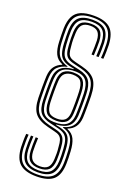

<svg xmlns="http://www.w3.org/2000/svg" viewBox="-187 -868 770 1138"><g transform="rotate(20 198.5 -299.0)"><path d="M200.4 207Q130 207 95.6 176.5Q61.1 146 57.4 75Q56.6 61.6 56.9 36.4Q57.1 11.1 59 -9.6H74.1Q72.2 11.4 72 36.5Q71.7 61.6 72.5 75Q75.6 139.2 106.4 166.7Q137.3 194.2 200.4 194.2Q266.7 194.2 296.6 166.6Q326.6 139 328.3 75.3Q328.8 59.2 328.3 38.7Q327.9 18.3 326.6 -2.1Q324.6 -37.4 317.3 -60.5Q309.9 -83.6 294.1 -97.5Q278.2 -111.4 250.8 -119.3V-122.7Q288.1 -131.7 306.7 -154.2Q325.3 -176.6 327.6 -215.1Q328.2 -227.6 328.6 -246Q328.9 -264.5 328.9 -284.5Q328.9 -304.5 328.8 -322.7Q328.7 -340.9 328.2 -353Q326.5 -413.5 304.9 -442.8Q283.2 -472.1 228.9 -485.4L183.9 -496.5Q158.3 -502.5 144.2 -512.5Q130.1 -522.6 124.1 -540.8Q118 -559 116.4 -589.7Q114.7 -611.2 114.1 -633.1Q113.6 -654.9 114.7 -672.7Q116.9 -716.2 136.4 -735.2Q155.9 -754.3 198.1 -754.3Q238.8 -754.3 257.7 -735.2Q276.5 -716.1 278.5 -672.8Q278.9 -659.4 278.5 -632.3Q278 -605.2 276.5 -583.8H261.7Q263 -605.2 263.4 -632.3Q263.8 -659.4 263.4 -672.8Q261.6 -709.3 246.1 -725.5Q230.6 -741.6 198.1 -741.6Q164.2 -741.6 148.1 -725.6Q132 -709.5 129.9 -672.5Q128.8 -654.7 128.9 -632.8Q129.1 -610.8 131.6 -589.6Q133.2 -562.1 138.1 -546.4Q142.9 -530.7 154.6 -522.6Q166.4 -514.5 188.1 -509.4L232.6 -498.2Q293.1 -483.3 317.4 -451.1Q341.6 -418.9 343.4 -353Q343.8 -340.9 343.9 -322.7Q344.1 -304.5 344.1 -284.4Q344.1 -264.2 343.7 -245.8Q343.4 -227.4 342.7 -214.9Q340.4 -178.4 323.7 -155.6Q306.9 -132.7 278.5 -122.7V-120Q311.8 -107.1 325.6 -77.6Q339.3 -48.2 341.7 -2.1Q343.1 18.3 343.5 38.9Q343.9 59.4 343.4 75.6Q341.8 146 308.3 176.5Q274.9 207 200.4 207ZM200.4 181.5Q258.5 181.5 284.8 156.9Q311.1 132.2 313.1 75.1Q313.6 59.4 313.2 39.1Q312.8 18.8 311.4 -1.9Q308.9 -46.1 298.3 -69.2Q287.7 -92.3 265.6 -102.8Q243.5 -113.4 206.3 -119.4L206.5 -122.1Q259 -125.1 284.2 -147.7Q309.4 -170.2 312.4 -215.3Q313.1 -227.4 313.4 -245.7Q313.8 -264 313.8 -284.2Q313.8 -304.4 313.7 -322.7Q313.5 -340.9 313 -353Q311.4 -407.9 291.7 -435.7Q271.9 -463.6 223.7 -473.9L179.6 -483.5Q149.9 -489.9 133.5 -501.5Q117 -513 110.1 -534.1Q103.1 -555.1 101.3 -589.2Q99.9 -611.6 99.3 -633.5Q98.8 -655.4 99.5 -672.9Q101.7 -723.4 124.6 -745.2Q147.5 -766.9 198.1 -766.9Q246.4 -766.9 268.9 -745.1Q291.3 -723.3 293.6 -673Q294.1 -659.6 293.5 -632.4Q292.9 -605.2 291.6 -583.8H306.5Q308.4 -604.9 308.8 -632.3Q309.2 -659.6 308.5 -673Q305.9 -730.4 279.7 -755.1Q253.6 -779.7 198.1 -779.7Q139.1 -779.7 112.7 -755Q86.2 -730.2 84.2 -673.1Q83.7 -655.6 84.2 -633.5Q84.8 -611.3 85.9 -589Q88 -551.4 96.2 -527.9Q104.3 -504.4 123.1 -491.4Q141.8 -478.4 175.5 -472L192.6 -468.7V-466Q141.4 -463.3 114.8 -440.3Q88.1 -417.2 85.1 -371.6Q84.2 -359.5 83.9 -341.3Q83.5 -323.2 83.5 -302.8Q83.5 -282.5 83.9 -264.3Q84.2 -246.1 84.5 -233.9Q86.2 -178 106.4 -152.8Q126.6 -127.6 175.5 -116.6L217.7 -106.8Q247.6 -100.2 263.9 -88.7Q280.2 -77.2 287.3 -56.6Q294.3 -36 296.3 -1.7Q297.7 18.8 298.1 39Q298.5 59.2 298 74.9Q295.9 125.2 273.1 147.1Q250.3 168.9 200.4 168.9Q152.1 168.9 128.5 146.9Q104.9 124.9 102.6 74.8Q102 61.4 102.2 36.5Q102.5 11.6 104 -9.6H88.9Q87.3 11.6 87.1 36.6Q86.9 61.6 87.6 74.8Q90.2 132 117.6 156.7Q145 181.5 200.4 181.5ZM200.4 156.3Q159.8 156.3 139.7 137.2Q119.5 118.1 117.8 74.8Q117.1 61.4 117.3 36.5Q117.6 11.6 118.8 -9.6H133.9Q132.4 11.8 132.3 36.6Q132.2 61.4 132.6 74.8Q134.6 111.3 151.4 127.5Q168.1 143.6 200.4 143.6Q233.9 143.6 249.7 127.6Q265.5 111.5 267.4 74.5Q268.5 58.5 268.3 38.4Q268.2 18.2 265.7 -1.5Q264.1 -28.7 259.1 -44.3Q254.1 -59.8 242.4 -68.2Q230.8 -76.5 209.2 -81.2L166 -92Q106.8 -106.8 81.3 -138.2Q55.9 -169.6 53.9 -233.9Q53.7 -246.1 53.5 -264.4Q53.2 -282.7 53.2 -302.9Q53.2 -323.2 53.6 -341.5Q53.9 -359.9 54.6 -372Q56.9 -410.9 73.7 -433.5Q90.5 -456.1 119.3 -467.2V-469.9Q85.3 -484.1 71.5 -513.1Q57.6 -542.1 55.6 -588.8Q54.6 -611 54 -633.3Q53.4 -655.6 53.9 -673.6Q55.3 -720.5 70.2 -749.4Q85 -778.3 116.3 -791.7Q147.5 -805 198.1 -805Q268.6 -805 301.8 -774.6Q335 -744.3 338.6 -673Q339.4 -659.6 338.8 -632.1Q338.3 -604.5 336.4 -583.8H321.5Q323.4 -604.7 323.8 -632.2Q324.3 -659.6 323.6 -673Q320.4 -737.2 290.9 -764.8Q261.4 -792.4 198.1 -792.4Q130.7 -792.4 100.8 -764.8Q71 -737.2 69 -673.4Q68.6 -655.4 69.1 -633.1Q69.6 -610.9 70.8 -589Q72.6 -553.3 81.1 -529.9Q89.6 -506.5 106.9 -492.1Q124.3 -477.8 152.1 -469.2V-466.1Q116.2 -458.2 94.3 -437Q72.5 -415.8 70 -371.8Q69.1 -359.7 68.7 -341.4Q68.4 -323.2 68.4 -302.8Q68.4 -282.5 68.7 -264.3Q69.1 -246.1 69.3 -233.9Q71 -174.8 94 -146.3Q117.1 -117.8 169.9 -104.9L213.4 -94.3Q238.5 -88.6 252.4 -78.6Q266.4 -68.5 272.8 -50.2Q279.2 -31.9 281.1 -1.5Q282.7 18.3 283.1 38.5Q283.6 58.7 282.8 74.7Q280.6 118.3 261.2 137.3Q241.8 156.3 200.4 156.3ZM188.1 -131.3Q142.3 -132.6 122 -156.7Q101.6 -180.8 99.6 -233.9Q99.3 -245.8 99 -264Q98.6 -282.2 98.6 -302.4Q98.6 -322.5 99 -340.8Q99.3 -359 100.3 -371.1Q103.5 -418.3 131.2 -438.4Q159 -458.4 211.4 -457.1Q254.5 -456.3 275.2 -431.8Q295.9 -407.4 297.7 -353Q298.2 -341.1 298.4 -323Q298.7 -304.8 298.7 -284.7Q298.7 -264.6 298.3 -246.4Q298 -228.2 297.3 -215.8Q294.2 -170.7 268.6 -150.3Q242.9 -129.8 188.1 -131.3ZM198.1 -143.2Q236.9 -142.7 258 -159.6Q279.1 -176.4 281.9 -216Q282.9 -228.1 283.3 -246.5Q283.8 -264.9 283.7 -285Q283.6 -305.2 283.3 -323.3Q283.1 -341.5 282.5 -353Q280.7 -402.1 262.8 -424.6Q244.9 -447.1 198.1 -447.1Q161.8 -447.1 140.1 -429.9Q118.5 -412.7 115.4 -370.9Q114.4 -358.7 114.1 -340.4Q113.7 -322 113.7 -301.9Q113.7 -281.8 114 -263.8Q114.2 -245.7 114.8 -233.9Q116.6 -187.8 134.1 -165.7Q151.7 -143.6 198.1 -143.2ZM198.1 -156.2Q159.4 -156.7 145.7 -175.1Q132 -193.5 129.9 -233.9Q129.4 -245.3 129.1 -263.1Q128.8 -280.8 128.7 -300.9Q128.6 -321 129.1 -339.6Q129.6 -358.1 130.6 -370.7Q133.5 -405.8 151.6 -419.8Q169.7 -433.9 198.1 -433.9Q237.2 -433.9 251.3 -414.7Q265.5 -395.5 267.4 -353Q267.9 -341.8 268.3 -323.8Q268.7 -305.8 268.7 -285.6Q268.7 -265.5 268.2 -247.1Q267.7 -228.6 266.7 -216.2Q264.1 -183.6 247.1 -169.7Q230 -155.8 198.1 -156.2Z"/></g></svg>

Font: Big Shoulders Inline Text Thin
Style: Regular
Weight: 100
Designer: Patric King
Foundry: XO Type Co
Version: Version 2.002